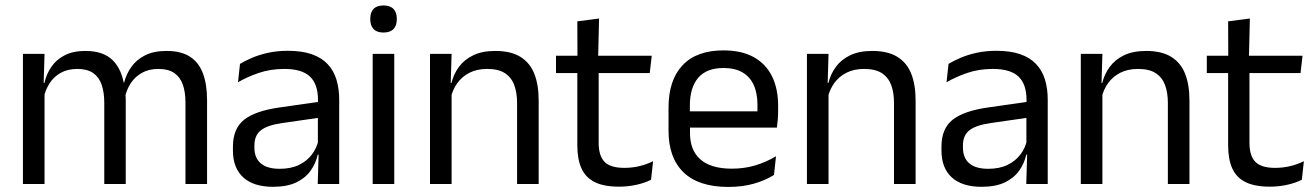

<svg xmlns="http://www.w3.org/2000/svg" viewBox="-20 -690 4934 720"><path d="M675.5 0V-305.5Q675.5 -344 665.8 -372.2Q656 -400.5 633.8 -416Q611.5 -431.5 574 -431.5Q538.5 -431.5 512.5 -417Q486.5 -402.5 470.5 -378.2Q454.5 -354 448 -323L435.5 -380.5H445.5Q453.5 -412 472.5 -439Q491.5 -466 524 -482.5Q556.5 -499 604.5 -499Q659 -499 692.2 -477.5Q725.5 -456 741 -414.8Q756.5 -373.5 756.5 -314.5V0ZM66 0V-488H147L143.5 -371L147 -366V0ZM371 0V-305.5Q371 -344 361.2 -372.2Q351.5 -400.5 329.5 -416Q307.5 -431.5 270 -431.5Q234 -431.5 208 -417Q182 -402.5 166 -377.8Q150 -353 143.5 -321.5L128.5 -379H146.5Q154 -412 172.5 -439.2Q191 -466.5 222.8 -482.8Q254.5 -499 300 -499Q367.5 -499 402.8 -464Q438 -429 447 -362Q449.5 -352 450.5 -340.2Q451.5 -328.5 451.5 -317V0Z M1171.5 0 1175 -118.5 1172 -131V-286.5L1172.5 -315Q1172.5 -374.5 1142.2 -403Q1112 -431.5 1046.5 -431.5Q994 -431.5 950.2 -416.5Q906.5 -401.5 872.5 -381.5L880 -450.5Q899 -462 925.2 -473.2Q951.5 -484.5 985.2 -492Q1019 -499.5 1059.5 -499.5Q1112 -499.5 1148.8 -486.8Q1185.5 -474 1208.2 -450Q1231 -426 1241.5 -392Q1252 -358 1252 -316V0ZM1003.5 10.5Q931 10.5 892.2 -24.8Q853.5 -60 853.5 -125.5V-140Q853.5 -207.5 895.2 -240.8Q937 -274 1028 -287L1182.5 -309L1187 -250L1038 -228.5Q982 -220.5 958 -201.2Q934 -182 934 -144.5V-136.5Q934 -98 957.8 -77.5Q981.5 -57 1029 -57Q1071 -57 1101 -71.5Q1131 -86 1149.5 -110.5Q1168 -135 1174.5 -165L1187 -110H1171.5Q1164.5 -78 1145.2 -50.5Q1126 -23 1091.5 -6.2Q1057 10.5 1003.5 10.5Z M1377.5 0V-488H1458.5V0ZM1418 -568Q1393 -568 1380.8 -581.2Q1368.5 -594.5 1368.5 -617.5V-620Q1368.5 -643.5 1380.8 -656.5Q1393 -669.5 1418 -669.5Q1443 -669.5 1455.5 -656.5Q1468 -643.5 1468 -620V-617.5Q1468 -594 1455.5 -581Q1443 -568 1418 -568Z M1919 0V-303.5Q1919 -343 1908.2 -371.5Q1897.5 -400 1873.2 -415.8Q1849 -431.5 1807 -431.5Q1768.5 -431.5 1740.2 -417Q1712 -402.5 1694.5 -377.8Q1677 -353 1670 -321.5L1655.5 -379H1673Q1681 -412 1701 -439.2Q1721 -466.5 1754.8 -482.8Q1788.5 -499 1837.5 -499Q1895.5 -499 1931.2 -477Q1967 -455 1983.5 -413.8Q2000 -372.5 2000 -312.5V0ZM1592.5 0V-488H1673.5L1670 -371L1673.5 -366.5V0Z M2301.5 10Q2245 10 2210.5 -7Q2176 -24 2160.5 -58.5Q2145 -93 2145 -144.5V-452.5H2225V-154Q2225 -106 2247 -83.2Q2269 -60.5 2321 -60.5Q2350.5 -60.5 2377.8 -67Q2405 -73.5 2429 -85.5L2421.5 -16Q2398 -4 2366.5 3Q2335 10 2301.5 10ZM2065 -416V-481H2424L2416.5 -416ZM2145.5 -473 2145 -610 2226.5 -620.5 2223 -473Z M2711.5 11Q2600 11 2543.5 -43.5Q2487 -98 2487 -199.5V-286.5Q2487 -389.5 2539.5 -445.2Q2592 -501 2693 -501Q2761 -501 2806.5 -475.8Q2852 -450.5 2875 -404Q2898 -357.5 2898 -293V-275Q2898 -259 2896.8 -243Q2895.5 -227 2893.5 -211.5H2819Q2820 -235.5 2820.2 -257Q2820.5 -278.5 2820.5 -296.5Q2820.5 -341 2806.2 -371.8Q2792 -402.5 2763.8 -418.8Q2735.5 -435 2693 -435Q2630 -435 2598.5 -398.5Q2567 -362 2567 -294V-247.5L2567.5 -237.5V-191Q2567.5 -160.5 2576.5 -136Q2585.5 -111.5 2604.8 -93.8Q2624 -76 2653.8 -66.8Q2683.5 -57.5 2724.5 -57.5Q2772 -57.5 2813 -70Q2854 -82.5 2890 -104L2882.5 -34Q2850 -13.5 2807 -1.2Q2764 11 2711.5 11ZM2529.5 -211.5V-272.5H2876.5V-211.5Z M3332.5 0V-303.5Q3332.5 -343 3321.8 -371.5Q3311 -400 3286.8 -415.8Q3262.5 -431.5 3220.5 -431.5Q3182 -431.5 3153.8 -417Q3125.5 -402.5 3108 -377.8Q3090.5 -353 3083.5 -321.5L3069 -379H3086.5Q3094.5 -412 3114.5 -439.2Q3134.5 -466.5 3168.2 -482.8Q3202 -499 3251 -499Q3309 -499 3344.8 -477Q3380.5 -455 3397 -413.8Q3413.5 -372.5 3413.5 -312.5V0ZM3006 0V-488H3087L3083.5 -371L3087 -366.5V0Z M3828.5 0 3832 -118.5 3829 -131V-286.5L3829.5 -315Q3829.5 -374.5 3799.2 -403Q3769 -431.5 3703.5 -431.5Q3651 -431.5 3607.2 -416.5Q3563.5 -401.5 3529.5 -381.5L3537 -450.5Q3556 -462 3582.2 -473.2Q3608.5 -484.5 3642.2 -492Q3676 -499.5 3716.5 -499.5Q3769 -499.5 3805.8 -486.8Q3842.5 -474 3865.2 -450Q3888 -426 3898.5 -392Q3909 -358 3909 -316V0ZM3660.5 10.5Q3588 10.5 3549.2 -24.8Q3510.5 -60 3510.5 -125.5V-140Q3510.5 -207.5 3552.2 -240.8Q3594 -274 3685 -287L3839.5 -309L3844 -250L3695 -228.5Q3639 -220.5 3615 -201.2Q3591 -182 3591 -144.5V-136.5Q3591 -98 3614.8 -77.5Q3638.5 -57 3686 -57Q3728 -57 3758 -71.5Q3788 -86 3806.5 -110.5Q3825 -135 3831.5 -165L3844 -110H3828.5Q3821.5 -78 3802.2 -50.5Q3783 -23 3748.5 -6.2Q3714 10.5 3660.5 10.5Z M4359.5 0V-303.5Q4359.5 -343 4348.8 -371.5Q4338 -400 4313.8 -415.8Q4289.5 -431.5 4247.5 -431.5Q4209 -431.5 4180.8 -417Q4152.5 -402.5 4135 -377.8Q4117.5 -353 4110.5 -321.5L4096 -379H4113.5Q4121.5 -412 4141.5 -439.2Q4161.5 -466.5 4195.2 -482.8Q4229 -499 4278 -499Q4336 -499 4371.8 -477Q4407.5 -455 4424 -413.8Q4440.5 -372.5 4440.5 -312.5V0ZM4033 0V-488H4114L4110.5 -371L4114 -366.5V0Z M4742 10Q4685.5 10 4651 -7Q4616.5 -24 4601 -58.5Q4585.5 -93 4585.5 -144.5V-452.5H4665.5V-154Q4665.5 -106 4687.5 -83.2Q4709.5 -60.5 4761.5 -60.5Q4791 -60.5 4818.2 -67Q4845.5 -73.5 4869.5 -85.5L4862 -16Q4838.5 -4 4807 3Q4775.5 10 4742 10ZM4505.5 -416V-481H4864.5L4857 -416ZM4586 -473 4585.5 -610 4667 -620.5 4663.5 -473Z"/></svg>

Font: Anek Gurmukhi
Style: Regular
Weight: 400
Designer: Sarang Kulkarni (Gurmukhi), Yesha Goshar (Latin)
Foundry: Ek Type
Version: Version 1.003